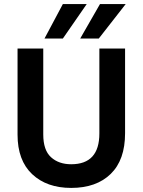

<svg xmlns="http://www.w3.org/2000/svg" viewBox="-20 -912 699 941"><path d="M593 -259Q593 -128 522.5 -59.5Q452 9 329 9Q209 9 137.5 -58.5Q66 -126 66 -252V-674H192V-253Q192 -176 230 -141.5Q268 -107 329 -107Q467 -107 467 -258V-674H593ZM464 -723H373L470 -892H596ZM288 -723H198L288 -892H405Z"/></svg>

Font: Hind Siliguri SemiBold
Style: Regular
Weight: 600
Designer: Jyotish Sonowal
Foundry: Indian Type Foundry
Version: Version 1.001;PS 1.0;hotconv 1.0.86;makeotf.lib2.5.63406; tt